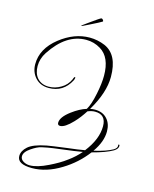

<svg xmlns="http://www.w3.org/2000/svg" viewBox="-162 -959 1103 1379"><g transform="rotate(15 389.0 -270.0)"><path d="M212 314Q102 314 102 253Q102 215 139 182Q176 149 273 130Q305 124 420 109Q500 100 548 91Q628 -12 628 -108Q628 -195 546 -195Q521 -195 492 -183Q476 -158 458.5 -135Q441 -112 421 -91Q364 -31 329 -31Q310 -31 310 -50Q310 -92 377 -142Q433 -184 483 -199Q507 -237 525 -325Q533 -364 537 -398Q541 -432 541 -460Q541 -598 459 -647Q410 -677 352 -677Q204 -677 94 -509Q62 -460 62 -405Q62 -351 91 -317Q123 -282 176 -282Q224 -282 267 -308Q309 -332 330 -378Q336 -398 343 -398Q345 -398 345 -391Q345 -384 339 -372Q287 -273 179 -273Q117 -273 80 -313Q42 -354 42 -414Q42 -529 152 -616Q258 -699 372 -699Q431 -699 486 -676Q591 -630 591 -465Q591 -348 506 -205Q515 -207 524 -208Q533 -209 542 -209Q600 -209 633 -172Q665 -137 665 -79Q665 -3 607 79Q699 58 746 31Q769 17 769 -1Q769 -3 768 -4V-7Q768 -11 772 -11Q778 -11 778 -3V-2Q778 20 749 38Q723 53 685 67Q647 81 597 94Q526 187 427 247Q318 314 212 314ZM191 299Q246 299 327 259Q360 243 391 225Q422 207 451 185Q498 151 536 107Q511 111 472 117Q433 123 380 129Q357 132 322 136.5Q287 141 242 151Q223 155 204.5 164.5Q186 174 167 187Q121 218 121 250Q121 273 145 287Q166 299 191 299ZM290 -765Q290 -767 301.5 -775.5Q313 -784 327 -794Q341 -804 348 -809Q368 -823 390 -838.5Q412 -854 418 -854Q424 -854 430 -845.5Q436 -837 431 -834Q425 -830 402.5 -818Q380 -806 352 -792.5Q324 -779 300 -767Q290 -762 290 -765Z"/></g></svg>

Font: Imperial Script
Style: Regular
Weight: 400
Designer: Robert E. Leuschke
Foundry: Robert E. Leuschke
Version: Version 1.010; ttfautohint (v1.8.3)